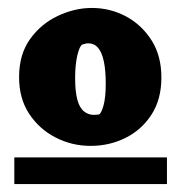

<svg xmlns="http://www.w3.org/2000/svg" viewBox="-20 -651 482 483"><path d="M208 -284Q161 -284 120 -305Q79 -326 53.5 -364.5Q28 -403 28 -457Q28 -514 55.5 -552.5Q83 -591 125.5 -611Q168 -631 211 -631Q257 -631 296.5 -610Q336 -589 361 -550Q386 -511 386 -456Q386 -401 361 -362.5Q336 -324 295.5 -304Q255 -284 208 -284ZM16 -188V-255H400V-188ZM216 -362Q221 -362 223.5 -362.5Q226 -363 229 -363Q235 -366 240.5 -386Q246 -406 246 -441Q246 -475 241 -497.5Q236 -520 226.5 -531Q217 -542 202 -542Q198 -542 194.5 -541Q191 -540 187 -539Q180 -535 174.5 -511.5Q169 -488 169 -455Q169 -421 174.5 -400.5Q180 -380 191 -371Q202 -362 216 -362Z"/></svg>

Font: Eczar ExtraBold
Style: Regular
Weight: 800
Designer: Vaibhav Singh
Foundry: Rosetta Type Foundry
Version: Version 2.000